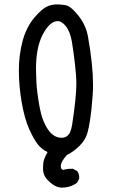

<svg xmlns="http://www.w3.org/2000/svg" viewBox="-20 -722 540 875"><path d="M262 133Q232 133 202 103Q176 80 176 46Q176 43 177 23.5Q178 4 197 -29Q170 -41 151.5 -65Q133 -89 112.5 -135Q92 -181 79 -255Q66 -329 66 -401Q66 -472 83 -535Q100 -598 136 -641Q172 -684 201 -695Q220 -702 243 -702Q254 -702 278 -698.5Q302 -695 337 -651Q372 -607 381 -555Q404 -425 404 -335Q404 -293 397 -227Q390 -161 380 -122Q370 -83 340 -55Q310 -27 285 -16Q257 16 257 34Q257 52 269 52Q271 52 279.5 49.5Q288 47 312 47L331 57Q341 68 341 86V92L331 111Q301 133 262 133ZM262 -94Q283 -94 296 -113Q304 -126 309 -155Q328 -280 328 -340Q328 -376 321.5 -431.5Q315 -487 307.5 -532.5Q300 -578 279 -604Q260 -626 244 -626Q207 -626 175 -565Q144 -507 144 -407Q144 -388 146 -346Q148 -304 160 -236.5Q172 -169 200 -130Q225 -94 262 -94Z"/></svg>

Font: Xiaolai Mono SC
Style: Regular
Weight: 400
Monospace: yes
Designer: LXGW / Nozomi Seto
Version: Version 3.113;September 30, 2024